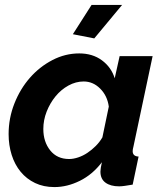

<svg xmlns="http://www.w3.org/2000/svg" viewBox="-20 -750 664 780"><path d="M201 10Q157 10 122.5 -6.5Q88 -23 64 -52Q40 -81 27.5 -120.5Q15 -160 15 -205Q15 -270 38.5 -329.5Q62 -389 101.5 -434Q141 -479 193 -506Q245 -533 302 -533Q356 -533 394 -505Q432 -477 446 -432L466 -522H600L522 -154Q519 -143 519 -136Q519 -115 543 -114L519 0Q501 3 487.5 5Q474 7 464 7Q429 7 408.5 -8Q388 -23 388 -53Q388 -65 394 -91Q356 -41 304.5 -15.5Q253 10 201 10ZM261 -104Q278 -104 297.5 -110.5Q317 -117 335 -129Q353 -141 369 -157Q385 -173 396 -192L422 -317Q416 -361 387 -390Q358 -419 320 -419Q288 -419 258 -402.5Q228 -386 205.5 -358.5Q183 -331 169.5 -296.5Q156 -262 156 -226Q156 -174 184 -139Q212 -104 261 -104ZM363 -594 276 -611 352 -730H476Z"/></svg>

Font: PTCRaleway
Style: Bold Italic
Weight: 700
Italic angle: -12°
Designer: Matt McInerney, Pablo Impallari, Rodrigo Fuenzalida
Foundry: Matt McInerney, Pablo Impallari, Rodrigo Fuenzalida
Version: Version 3.000g; ttfautohint (v1.5) -l 8 -r 28 -G 28 -x 14 -D